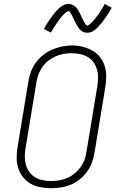

<svg xmlns="http://www.w3.org/2000/svg" viewBox="-20 -986 640 1014"><path d="M249 8Q220 8 192 2.5Q164 -3 141 -16.5Q118 -30 101 -51Q84 -72 76 -98.5Q68 -125 68 -153.5Q68 -182 73 -211L130 -556Q134 -582 143.5 -607.5Q153 -633 169.5 -655.5Q186 -678 208.5 -696Q231 -714 256.5 -724.5Q282 -735 308 -740.5Q334 -746 361 -746Q390 -746 417 -739Q444 -732 467.5 -719Q491 -706 508 -684.5Q525 -663 533 -637Q541 -611 541 -582Q541 -553 536 -524L479 -179Q475 -153 465.5 -127.5Q456 -102 440 -79.5Q424 -57 401.5 -39Q379 -21 353.5 -10.5Q328 0 301.5 4Q275 8 249 8ZM249 -30Q271 -30 292.5 -33.5Q314 -37 335 -46Q356 -55 374 -70Q392 -85 405.5 -103.5Q419 -122 426.5 -143Q434 -164 437 -186L494 -531Q498 -553 498 -576Q498 -599 492 -619.5Q486 -640 473.5 -657.5Q461 -675 442.5 -685.5Q424 -696 402 -700.5Q380 -705 358 -705Q336 -705 314.5 -701Q293 -697 272.5 -688Q252 -679 234 -664.5Q216 -650 203 -631Q190 -612 182.5 -591.5Q175 -571 172 -549L115 -204Q111 -182 111 -159.5Q111 -137 116.5 -116.5Q122 -96 134.5 -78.5Q147 -61 165 -50Q183 -39 205 -34.5Q227 -30 249 -30ZM441 -813Q435 -813 430 -814Q425 -815 420.5 -817Q416 -819 412 -822Q408 -825 404 -828.5Q400 -832 397 -835.5Q394 -839 391.5 -843Q389 -847 386.5 -851.5Q384 -856 381.5 -860.5Q379 -865 377 -869.5Q375 -874 373 -878Q371 -882 368.5 -887.5Q366 -893 363.5 -897.5Q361 -902 359 -906.5Q357 -911 354.5 -914.5Q352 -918 349 -922.5Q346 -927 342 -927Q338 -927 334 -924.5Q330 -922 327 -919.5Q324 -917 319 -912.5Q314 -908 312 -905.5Q310 -903 308 -901Q306 -899 303.5 -896Q301 -893 299 -890Q297 -887 294.5 -884Q292 -881 289.5 -877.5Q287 -874 284 -870Q281 -866 278.5 -862Q276 -858 273 -853.5Q270 -849 267 -844.5Q264 -840 261 -835Q258 -830 255 -825Q252 -820 249 -814L212 -833Q217 -843 222 -851Q227 -859 232 -867Q237 -875 242 -882Q247 -889 251.5 -895Q256 -901 260 -907Q264 -913 268.5 -918Q273 -923 277 -927.5Q281 -932 287 -938Q293 -944 299 -948.5Q305 -953 312 -957Q319 -961 326.5 -963.5Q334 -966 341 -966Q347 -966 352 -964.5Q357 -963 361.5 -961Q366 -959 370 -956.5Q374 -954 378 -950.5Q382 -947 385 -943.5Q388 -940 390.5 -935.5Q393 -931 395.5 -927Q398 -923 400.5 -918.5Q403 -914 405 -909.5Q407 -905 409 -900.5Q411 -896 413.5 -891Q416 -886 418.5 -881Q421 -876 423 -872Q425 -868 427.5 -864.5Q430 -861 433 -856Q436 -851 440 -851Q444 -851 448 -853.5Q452 -856 455 -858.5Q458 -861 463 -866Q468 -871 470 -873Q472 -875 474 -877.5Q476 -880 478.5 -883Q481 -886 483 -888.5Q485 -891 487.5 -894.5Q490 -898 492.5 -901.5Q495 -905 498 -908.5Q501 -912 503.5 -916.5Q506 -921 509 -925Q512 -929 515 -934Q518 -939 521 -944Q524 -949 527 -954Q530 -959 533 -965L570 -945Q565 -936 560 -927.5Q555 -919 550 -911.5Q545 -904 540 -897Q535 -890 530.5 -883.5Q526 -877 522 -871.5Q518 -866 513.5 -861Q509 -856 505 -851.5Q501 -847 495 -840.5Q489 -834 483 -829.5Q477 -825 470 -821Q463 -817 455.5 -815Q448 -813 441 -813Z"/></svg>

Font: Iosevka Slab XLtExObl
Style: Regular
Weight: 200
Width: 7
Italic angle: -9°
Monospace: yes
Designer: Belleve Invis
Foundry: Belleve Invis
Version: Version 11.1.1; ttfautohint (v1.8.3)